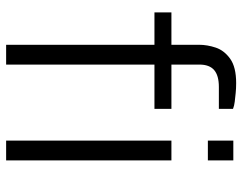

<svg xmlns="http://www.w3.org/2000/svg" viewBox="-100 -672 772 611"><g transform="rotate(90 285.5 -366.0)"><path d="M122 0V-472H19V-526H122V-614Q122 -640 131 -667Q140 -694 166.5 -713Q193 -732 244 -732Q261 -732 275.5 -730.5Q290 -729 303 -727.5Q316 -726 326 -722V-677H256Q220 -677 202.5 -662Q185 -647 185 -615V-526H326V-472H185V0ZM427 -642V-723H490V-642ZM427 0V-526H490V0Z"/></g></svg>

Font: Archivo Expanded ExtraLight
Style: Regular
Weight: 250
Width: 7
Designer: Hector Gatti
Foundry: Omnibus-Type
Version: Version 2.001